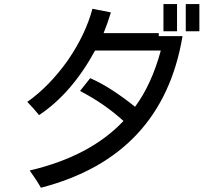

<svg xmlns="http://www.w3.org/2000/svg" viewBox="-20 -841 1040 924"><path d="M478.5 -681.6H744.1V-667H858.4Q761.7 -88.9 176.8 62.5Q157.2 27.3 123 -20.5Q414.1 -88.9 574.2 -258.8Q483.4 -341.8 365.2 -403.3L414.1 -464.8Q510.7 -422.9 629.9 -327.1Q709 -433.6 753.9 -597.7H437.5Q325.2 -391.6 168 -287.1Q137.7 -324.2 111.3 -350.6Q216.8 -424.8 306.6 -550.8Q392.6 -676.8 424.8 -798.8L513.7 -781.2Q497.1 -726.6 478.5 -681.6ZM939.5 -821.3V-690.4H874V-821.3ZM832 -821.3V-690.4H766.6V-821.3Z"/></svg>

Font: MotoyaLCedar
Style: W3 mono
Weight: 400
Version: Version 1.01